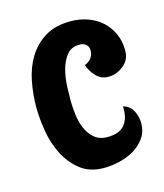

<svg xmlns="http://www.w3.org/2000/svg" viewBox="-72 -466 442 517"><g transform="rotate(-15 149.0 -207.5)"><path d="M171 -410Q196 -410 218.5 -402Q241 -394 257.5 -379Q274 -364 283.5 -343Q293 -322 293 -295Q293 -270 273.5 -254.5Q254 -239 231 -239Q211 -239 197 -254Q183 -269 178 -286Q189 -290 196 -299Q203 -308 203 -320Q203 -331 196 -337Q189 -343 178 -343Q155 -343 142.5 -327.5Q130 -312 124 -290Q118 -268 117 -244Q116 -220 116 -204Q116 -186 118.5 -165Q121 -144 128.5 -126Q136 -108 150 -95.5Q164 -83 187 -83Q221 -83 235.5 -101.5Q250 -120 248 -152Q267 -147 275.5 -130.5Q284 -114 284 -96Q284 -72 271.5 -54.5Q259 -37 240 -26Q221 -15 198.5 -10Q176 -5 156 -5Q117 -5 91 -25.5Q65 -46 49.5 -76.5Q34 -107 28 -143Q22 -179 22 -210Q22 -246 29 -282Q36 -318 53.5 -346.5Q71 -375 99.5 -392.5Q128 -410 171 -410Z"/></g></svg>

Font: Gloria
Style: Regular
Weight: 400
Designer: Peter Wiegel
Foundry: Peter Wiegel
Version: Version 1.000